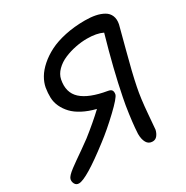

<svg xmlns="http://www.w3.org/2000/svg" viewBox="-190 -816 968 999"><g transform="rotate(-30 294.0 -317.0)"><path d="M3.9 41Q-12.7 41 -20 27.3Q-27.3 13.7 -23.9 -1Q-21.5 -9.3 -12 -19.5Q-2.4 -29.8 15.6 -43.5Q33.7 -57.1 52.2 -70.1Q70.8 -83 100.6 -103.8Q130.4 -124.5 153.8 -142.1Q224.6 -197.8 277.8 -248Q232.9 -259.3 199 -277.1Q165 -294.9 144.3 -316.9Q123.5 -338.9 111.3 -365Q99.1 -391.1 98.1 -419.2Q97.2 -447.3 102.1 -477.1Q107.4 -505.9 123.8 -533.7Q140.1 -561.5 169.9 -587.9Q199.7 -614.3 239 -634.3Q278.3 -654.3 333.7 -666.3Q389.2 -678.2 453.1 -678.2Q488.3 -678.2 515.9 -672.6Q543.5 -667 564.5 -655Q585.4 -643.1 594.2 -621.8Q603 -600.6 597.2 -571.8Q595.7 -563.5 562.7 -440.9Q529.8 -318.4 515.1 -244.1Q502.4 -182.6 495.4 -93Q488.3 -3.4 487.8 -2Q483.4 17.1 472.7 30.5Q461.9 43.9 444.8 43.9Q420.9 43.9 409.4 23.9Q397.9 3.9 397.9 -28.8Q397.9 -36.6 400.4 -64.9Q402.8 -93.3 409.4 -142.3Q416 -191.4 424.8 -233.9Q454.1 -382.8 508.8 -573.2Q472.7 -590.8 415 -590.8Q381.3 -590.8 345.9 -583.7Q310.5 -576.7 278.1 -563Q245.6 -549.3 222.2 -526.1Q198.7 -502.9 192.9 -474.1Q178.7 -401.4 224.1 -359.9Q269.5 -318.4 374 -300.8Q391.1 -297.9 396.2 -289.6Q401.4 -281.2 398.9 -266.1Q395 -247.6 331.5 -187.5Q268.1 -127.4 210.9 -84Q48.8 41 3.9 41Z"/></g></svg>

Font: Shantell Sans Bouncy
Style: Italic
Weight: 400
Italic angle: -11.31°
Designer: Stephen Nixon, Anya Danilova, Shantell Martin
Foundry: Arrow Type
Version: Version 1.006;[9816181b4]